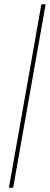

<svg xmlns="http://www.w3.org/2000/svg" viewBox="-20 -798 235 904"><path d="M174.8 -777.8H194.8L42 85.9H22Z"/></svg>

Font: SVN-Poppins Thin
Style: Italic
Weight: 100
Italic angle: -10°
Designer: Ninad Kale (Devanagari), Jonny Pinhorn (Latin)
Foundry: Indian Type Foundry
Version: Version 3.002 2017